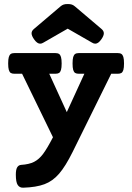

<svg xmlns="http://www.w3.org/2000/svg" viewBox="-20 -708 640 929"><path d="M580.1 -400.9Q580.1 -380.4 576.9 -369.6Q573.7 -358.9 567.4 -355Q561 -351.1 549.3 -351.1H518.1L331.1 27.8Q296.9 96.7 265.9 132.6Q234.9 168.5 195.1 183.3Q155.3 198.2 92.3 200.2Q74.7 200.7 65.7 187Q56.6 173.3 56.6 137.2Q56.6 112.3 63.2 101.6Q69.8 90.8 82 89.8Q120.6 87.4 144.8 75.2Q168.9 63 188.7 36.4Q208.5 9.8 236.3 -43.9L86.9 -351.1H50.3Q38.6 -351.1 32.2 -355Q25.9 -358.9 22.7 -369.6Q19.5 -380.4 19.5 -400.9Q19.5 -421.4 22.7 -432.1Q25.9 -442.9 32.2 -447Q38.6 -451.2 50.3 -451.2H247.6Q259.3 -451.2 265.6 -447Q272 -442.9 275.1 -432.1Q278.3 -421.4 278.3 -400.9Q278.3 -380.4 275.1 -369.6Q272 -358.9 265.6 -355Q259.3 -351.1 247.6 -351.1H218.3L303.2 -165.5L388.2 -351.1H361.8Q350.1 -351.1 343.8 -355Q337.4 -358.9 334.2 -369.6Q331.1 -380.4 331.1 -400.9Q331.1 -421.4 334.2 -432.1Q337.4 -442.9 343.8 -447Q350.1 -451.2 361.8 -451.2H549.3Q561 -451.2 567.4 -447Q573.7 -442.9 576.9 -432.1Q580.1 -421.4 580.1 -400.9ZM342.3 -677.2 471.7 -567.4Q482.4 -558.1 482.4 -546.9Q482.4 -534.7 470.2 -517.6Q455.6 -496.6 440.9 -496.6Q433.1 -496.6 424.8 -502L307.6 -569.3L190.4 -502Q182.1 -496.6 174.3 -496.6Q159.7 -496.6 145 -517.6Q132.8 -534.7 132.8 -546.9Q132.8 -558.1 143.6 -567.4L272.9 -677.2Q279.8 -683.1 287.4 -685.8Q294.9 -688.5 307.6 -688.5Q320.3 -688.5 327.9 -685.8Q335.4 -683.1 342.3 -677.2Z"/></svg>

Font: Courier Prime
Style: Bold
Weight: 700
Designer: Alan Dague-Greene, Quote-Unquote Apps
Foundry: Quote-Unquote Apps
Version: Version 3.018